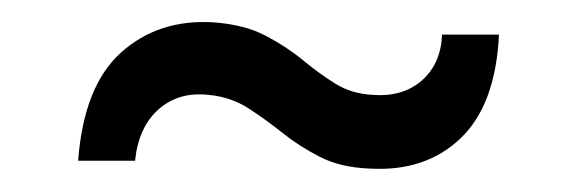

<svg xmlns="http://www.w3.org/2000/svg" viewBox="-20 -470 517 172"><path d="M50 -326Q55 -393 88.5 -423Q122 -453 171 -450Q199 -448 218 -438Q237 -428 251.5 -416Q266 -404 280.5 -395Q295 -386 314 -385Q341 -383 358 -398Q375 -413 376 -439H427Q424 -376 392.5 -346Q361 -316 311 -319Q285 -320 266.5 -329.5Q248 -339 233 -351Q218 -363 202.5 -373Q187 -383 167 -385Q140 -388 122 -372Q104 -356 101 -326Z"/></svg>

Font: Big Shoulders Display SemiBold
Style: Regular
Weight: 600
Designer: Patric King
Foundry: XO Type Co
Version: Version 1.000; ttfautohint (v1.8.2)